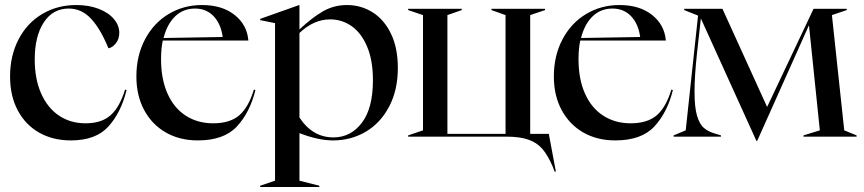

<svg xmlns="http://www.w3.org/2000/svg" viewBox="-20 -543 3433 763"><path d="M20 -239Q20 -322 54 -387Q88 -452 148 -487.5Q208 -523 283 -523Q333 -523 372 -508Q411 -493 432.5 -467.5Q454 -442 454 -413Q454 -388 440.5 -371Q427 -354 411 -351Q379 -429 341.5 -469Q304 -509 253 -509Q190 -509 154 -454Q118 -399 118 -307Q118 -229 143.5 -171.5Q169 -114 214.5 -83.5Q260 -53 320 -53Q384 -53 420 -85.5Q456 -118 477 -187L483 -185Q461 -96 411 -40.5Q361 15 262 15Q190 15 135.5 -16Q81 -47 50.5 -104.5Q20 -162 20 -239Z M522 -239Q522 -322 556.5 -387Q591 -452 650.5 -487.5Q710 -523 783 -523Q863 -523 912.5 -483.5Q962 -444 967 -382H627Q620 -351 620 -308Q620 -229 645.5 -171.5Q671 -114 718 -83.5Q765 -53 827 -53Q894 -53 931 -85Q968 -117 989 -187L995 -185Q973 -96 921.5 -40.5Q870 15 766 15Q694 15 639 -16.5Q584 -48 553 -105.5Q522 -163 522 -239ZM865 -396Q858 -448 829 -478.5Q800 -509 755 -509Q708 -509 676 -478Q644 -447 630 -392Z M1014 195 1073 175V-451L1014 -463V-468L1169 -523H1170V-426Q1220 -473 1263.5 -498Q1307 -523 1359 -523Q1414 -523 1460 -494.5Q1506 -466 1533.5 -409.5Q1561 -353 1561 -273Q1561 -185 1526.5 -119.5Q1492 -54 1433.5 -19.5Q1375 15 1304 15Q1244 15 1170 -14V175L1249 195V200H1014ZM1170 -76Q1222 3 1305 3Q1374 3 1418 -55Q1462 -113 1462 -224Q1462 -303 1439 -357.5Q1416 -412 1377.5 -439Q1339 -466 1292 -466Q1227 -466 1170 -412Z M1602 -5 1661 -25V-483L1602 -503V-508H1815V-503L1758 -483V-11H1989V-483L1933 -503V-508H2146V-503L2087 -483V-11H2161L2189 139H2184L2176 118Q2157 74 2135.5 49Q2114 24 2080 12Q2046 0 1992 0H1602Z M2181 -239Q2181 -322 2215.5 -387Q2250 -452 2309.5 -487.5Q2369 -523 2442 -523Q2522 -523 2571.5 -483.5Q2621 -444 2626 -382H2286Q2279 -351 2279 -308Q2279 -229 2304.5 -171.5Q2330 -114 2377 -83.5Q2424 -53 2486 -53Q2553 -53 2590 -85Q2627 -117 2648 -187L2654 -185Q2632 -96 2580.5 -40.5Q2529 15 2425 15Q2353 15 2298 -16.5Q2243 -48 2212 -105.5Q2181 -163 2181 -239ZM2524 -396Q2517 -448 2488 -478.5Q2459 -509 2414 -509Q2367 -509 2335 -478Q2303 -447 2289 -392Z M2766 -468H2765L2750 -333Q2740 -242 2740 -178Q2740 -117 2750 -83Q2760 -49 2778 -34Q2796 -19 2825 -11L2845 -5V0H2657V-5L2705 -25L2754 -481L2699 -503V-508H2851L3028 -119H3029L3213 -508H3345V-503L3286 -483L3335 -25L3384 -5V0H3173V-5L3238 -25L3195 -441H3194L2989 17H2986Z"/></svg>

Font: Nyght Serif
Style: Regular
Weight: 400
Designer: Maksym Kobuzan
Version: Version 0.410